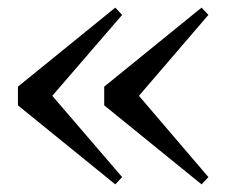

<svg xmlns="http://www.w3.org/2000/svg" viewBox="-20 -530 609 503"><path d="M282 -47 300 -66 117 -279 300 -491 282 -510 27 -303V-254ZM508 -47 526 -66 344 -279 526 -491 508 -510 253 -303V-254Z"/></svg>

Font: Noto Serif JP SemiBold
Style: Regular
Weight: 600
Designer: Ryoko NISHIZUKA 西塚涼子 (kana & ideographs); Frank Grießhammer (Latin, Greek & Cyrillic); Wenlong ZHANG 张文龙 (bopomofo); San
Foundry: Adobe
Version: Version 2.001;hotconv 1.1.0;makeotfexe 2.6.0